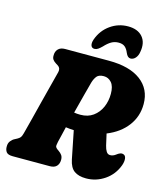

<svg xmlns="http://www.w3.org/2000/svg" viewBox="-134 -1030 993 1147"><g transform="rotate(15 362.5 -457.0)"><path d="M695 -117.5Q672.5 -56.5 620.5 -21Q568.5 14.5 506 14.5Q460 14.5 433 -4.8Q406 -24 396 -72.5L361.5 -245Q335 -246 311.5 -249.5Q304.5 -220 298.5 -195Q292.5 -170 288.5 -153.5Q282.5 -127.5 286 -121Q289.5 -114.5 296 -109.5L306.5 -102Q319.5 -93 327 -82.2Q334.5 -71.5 334.5 -54Q334.5 -29.5 320.8 -14.8Q307 0 279 0H49.5Q19.5 0 9.5 -13.5Q-0.5 -27 0 -47Q-0.5 -67.5 10.2 -81.2Q21 -95 34.5 -101.5L49.5 -109.5Q60.5 -115.5 66.8 -123Q73 -130.5 78 -149.5Q88 -187.5 101.8 -241.2Q115.5 -295 130.2 -353.5Q145 -412 159 -465.5Q173 -519 182.5 -556.5Q188 -581.5 169.5 -593.5L156 -602Q142.5 -610.5 135.8 -620Q129 -629.5 129.5 -644.5Q129 -669.5 143.8 -684.8Q158.5 -700 186.5 -700H457Q585 -700 654.8 -647.8Q724.5 -595.5 724.5 -503Q724.5 -426.5 680 -367.5Q635.5 -308.5 556 -276.5L572 -206Q577 -184.5 585.8 -170.8Q594.5 -157 609.5 -157Q628 -157 645 -170.5Q654 -178 664.8 -182.2Q675.5 -186.5 686 -182.5Q699 -178 701.2 -160Q703.5 -142 695 -117.5ZM389 -547Q381.5 -519.5 366.8 -464Q352 -408.5 336.5 -347Q354 -344 375.5 -344Q421.5 -344 453.8 -367.2Q486 -390.5 502.8 -428.5Q519.5 -466.5 519.5 -511.5Q519.5 -558.5 500 -580.8Q480.5 -603 452.5 -603Q422 -603 409.2 -587.5Q396.5 -572 389 -547ZM486 -819.5Q461.5 -819.5 441.5 -808Q421.5 -796.5 400 -773Q387 -760 376.5 -753Q366 -746 355 -746Q338 -746 333 -760.8Q328 -775.5 336 -799Q357.5 -858.5 406.5 -893.2Q455.5 -928 515.5 -928Q575.5 -928 605.5 -893.2Q635.5 -858.5 624.5 -799Q621 -775.5 608 -760.8Q595 -746 577.5 -746Q559.5 -746 548 -773Q538.5 -796.5 524.5 -808Q510.5 -819.5 486 -819.5Z"/></g></svg>

Font: Fraunces 144pt SuperSoft Black
Style: Italic
Weight: 900
Italic angle: -16°
Version: Version 1.000;[b76b70a41]